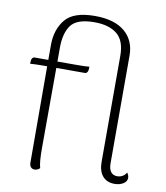

<svg xmlns="http://www.w3.org/2000/svg" viewBox="-84 -810 769 889"><g transform="rotate(10 301.0 -365.0)"><path d="M572 -28Q572 -11 555 -0.5Q538 10 514 10Q478 10 458 -13.5Q438 -37 438 -80V-579Q438 -650 400 -680.5Q362 -711 294 -711Q212 -711 184 -673.5Q156 -636 156 -566V-502H250Q286 -502 306 -504L305 -488Q304 -481 300 -476.5Q296 -472 291 -472H156L155 -94Q155 -27 163 -2Q152 9 138 9Q127 9 120.5 1.5Q114 -6 114 -19L113 -472H93Q59 -472 33 -470L34 -486Q35 -493 39 -497.5Q43 -502 48 -502H113V-572Q113 -645 152 -692.5Q191 -740 291 -740Q383 -740 431.5 -699Q480 -658 480 -587V-80Q480 -54 490.5 -40.5Q501 -27 520 -27Q534 -27 545.5 -33.5Q557 -40 563 -52Q572 -40 572 -28Z"/></g></svg>

Font: Arima Madurai ExtraLight
Style: Regular
Weight: 275
Designer: Joana Correia and Natanael Gama
Foundry: NDISCOVER
Version: Version 1.020